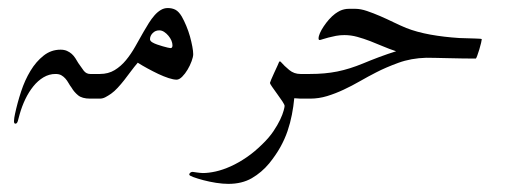

<svg xmlns="http://www.w3.org/2000/svg" viewBox="-20 -244 1252 475"><path d="M203.1 0Q183.1 0 173.1 -8.3Q163.1 -16.6 157.2 -26.9Q152.8 -32.7 149.4 -38.8Q146 -44.9 141.6 -49.8Q137.2 -54.7 131.6 -57.9Q126 -61 117.2 -61Q101.6 -61 87.6 -52.7Q73.7 -44.4 62.5 -30.5Q51.3 -16.6 42.7 1.2Q34.2 19 28.8 38.1Q26.4 46.9 24.4 54.4Q22.5 62 18.1 62Q14.6 62 14.6 55.7Q14.6 51.8 15.4 47.1Q16.1 42.5 17.1 38.1Q22.9 10.7 32.2 -17.6Q41.5 -45.9 55.4 -68.8Q69.3 -91.8 87.9 -106.4Q106.4 -121.1 129.9 -121.1Q138.7 -121.1 145.5 -118.2Q152.3 -115.2 157.5 -110.6Q162.6 -106 166.5 -99.9Q170.4 -93.8 173.8 -87.9Q180.7 -77.6 187 -69.3Q193.4 -61 203.1 -61H221.2Q239.7 -61 248.8 -51.5Q257.8 -42 257.8 -30.8Q257.8 -19.5 248.8 -9.8Q239.7 0 221.2 0Z M458 -109.9Q458 -103.5 454.1 -92.8Q450.2 -82 444.1 -71.8Q438 -61.5 430.7 -54.2Q423.3 -46.9 417 -46.9Q409.2 -46.9 397.2 -50.8Q385.3 -54.7 371.8 -61Q358.4 -67.4 345 -74.7Q331.5 -82 320.8 -88.9Q312 -78.6 303.7 -67.4Q295.4 -56.2 287.4 -45.9Q279.3 -35.6 271.2 -26.9Q263.2 -18.1 254.9 -12.2Q247.1 -6.8 240.5 -3.4Q233.9 0 227.1 0H209Q190.4 0 181.4 -9.8Q172.4 -19.5 172.4 -30.8Q172.4 -42 181.4 -51.5Q190.4 -61 209 -61H227.1Q248 -61 263.7 -70.6Q279.3 -80.1 291.7 -95.2Q304.2 -110.4 314.5 -128.7Q324.7 -147 335 -165Q341.8 -176.8 348.4 -187.3Q355 -197.8 362.3 -206.1Q369.6 -214.4 377.7 -219.2Q385.7 -224.1 395 -224.1Q406.2 -224.1 414.3 -219.7Q422.4 -215.3 429.7 -203.1Q435.5 -192.9 440.9 -179.9Q446.3 -167 450 -153.8Q453.6 -140.6 455.8 -128.9Q458 -117.2 458 -109.9ZM406.7 -131.8Q406.7 -137.2 404.1 -143.6Q401.4 -149.9 396.7 -155.5Q392.1 -161.1 386.2 -165Q380.4 -168.9 374 -168.9Q364.3 -168.9 357.7 -162.1Q351.1 -155.3 351.1 -147Q351.1 -145.5 352.1 -143.6Q353 -141.6 356.9 -139.2Q361.8 -136.2 368.9 -133.8Q376 -131.3 382.8 -129.4Q389.6 -127.4 395 -126.2Q400.4 -125 401.9 -125Q406.7 -125 406.7 -131.8Z M723.1 0Q719.2 0 715.8 -0.5Q712.4 -1 708 -1Q706.1 19.5 702.1 39.8Q698.2 60.1 691.4 80.1Q684.6 100.1 673.6 119.9Q662.6 139.6 646 160.2Q627.4 182.6 603 196.8Q578.6 210.9 544.9 210.9Q531.2 210.9 514.4 208.3Q497.6 205.6 482.9 201.7Q468.3 197.8 458.3 194.1Q448.2 190.4 448.2 188Q448.2 185.1 450.9 183.1Q453.6 181.2 456.1 181.2Q456.5 181.2 459.5 181.6Q462.4 182.1 466.3 182.6Q470.2 183.1 474.4 183.6Q478.5 184.1 481.9 184.1Q496.1 184.1 513.7 180.2Q531.2 176.3 550.8 167.5Q570.3 158.7 590.3 145Q610.4 131.3 629.9 111.8Q646 96.2 656.5 80.6Q667 64.9 673.1 52Q679.2 39.1 681.6 30Q684.1 21 684.1 18.1Q684.1 15.1 678.5 6.6Q672.9 -2 666 -11.2Q659.2 -20.5 653.6 -28.6Q647.9 -36.6 647.9 -39.1Q647.9 -40 651.1 -47.6Q654.3 -55.2 658.4 -64Q662.6 -72.8 666.3 -81.1Q669.9 -89.4 670.9 -91.8H673.8Q683.6 -80.6 695.6 -70.8Q707.5 -61 723.1 -61H741.2Q759.8 -61 768.8 -51.5Q777.8 -42 777.8 -30.8Q777.8 -19.5 768.8 -9.8Q759.8 0 741.2 0Z M1171.9 -147Q1171.9 -145.5 1170.2 -137.9Q1168.5 -130.4 1165.8 -121.6Q1163.1 -112.8 1160.6 -106Q1158.2 -99.1 1156.7 -99.1Q1141.6 -99.1 1123.8 -99.4Q1106 -99.6 1088.9 -100.1Q1071.8 -100.6 1057.4 -100.8Q1043 -101.1 1034.7 -101.1Q997.1 -100.1 965.6 -88.6Q934.1 -77.1 910.6 -64.9Q890.6 -54.7 870.6 -43.2Q850.6 -31.7 830.3 -22.2Q810.1 -12.7 789.3 -6.3Q768.6 0 747.1 0H729Q710.4 0 701.4 -9.8Q692.4 -19.5 692.4 -30.8Q692.4 -42 701.4 -51.5Q710.4 -61 729 -61H747.1Q765.6 -61 782.2 -62.5Q798.8 -64 814.5 -67.1Q830.1 -70.3 845.7 -75.2Q861.3 -80.1 877.9 -86.9Q896.5 -94.7 918 -102.8Q939.5 -110.8 960 -117.2Q943.4 -122.6 927.5 -129.4Q911.6 -136.2 895.8 -142.3Q879.9 -148.4 864 -152.8Q848.1 -157.2 832 -157.2Q821.3 -157.2 811 -155.3Q800.8 -153.3 792.5 -151.1Q784.2 -148.9 778.3 -147Q772.5 -145 771 -145Q768.1 -145 768.1 -148.9Q768.1 -154.3 771.5 -162.1Q774.9 -169.9 780.8 -178.7Q786.6 -187.5 793.9 -195.8Q801.3 -204.1 809.1 -210Q815.9 -214.8 821 -217.3Q826.2 -219.7 831.5 -220.9Q836.9 -222.2 843.3 -222.2Q849.6 -222.2 858.9 -222.2Q872.1 -222.2 887.9 -216.8Q903.8 -211.4 920.7 -204.1Q937.5 -196.8 954.1 -188.7Q970.7 -180.7 984.9 -174.8Q1010.7 -164.6 1044.7 -158.4Q1078.6 -152.3 1116.7 -149.9Q1140.1 -148.9 1156 -148.7Q1171.9 -148.4 1171.9 -147Z"/></svg>

Font: Scheherazade Urdu
Style: Regular
Weight: 400
Designer: SIL International
Foundry: SIL International
Version: Version 1.005 (build 117/117)